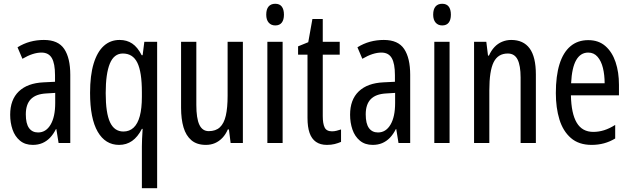

<svg xmlns="http://www.w3.org/2000/svg" viewBox="-20 -759 3345 1019"><path d="M213 -547Q289 -547 321 -499Q353 -451 353 -362V0H291L279 -74H277Q263 -46 245 -27.5Q227 -9 204.5 0.5Q182 10 154 10Q113 10 86 -12.5Q59 -35 46.5 -71.5Q34 -108 34 -150Q34 -230 80 -274Q126 -318 211 -322L272 -325V-360Q272 -422 255 -451Q238 -480 200 -480Q178 -480 153 -472Q128 -464 99 -447L73 -508Q105 -528 140 -537.5Q175 -547 213 -547ZM225 -263Q170 -260 143.5 -232.5Q117 -205 117 -152Q117 -103 134 -79.5Q151 -56 182 -56Q224 -56 248.5 -97.5Q273 -139 273 -212V-266Z M733 18Q733 1 734 -22Q735 -45 737 -75H733Q711 -32 681 -11Q651 10 612 10Q539 10 498.5 -60Q458 -130 458 -266Q458 -359 477 -421.5Q496 -484 531 -515.5Q566 -547 615 -547Q653 -547 681.5 -528Q710 -509 732 -466H737L746 -537H814V240H733ZM635 -61Q667 -61 689 -81.5Q711 -102 722 -143Q733 -184 733 -245V-270Q733 -377 709 -426Q685 -475 632 -475Q585 -475 563 -421.5Q541 -368 541 -265Q541 -159 564 -110Q587 -61 635 -61Z M1269 -537V0H1204L1195 -72H1189Q1178 -46 1160.5 -27.5Q1143 -9 1121 0.5Q1099 10 1073 10Q1025 10 996 -14.5Q967 -39 954 -83Q941 -127 941 -187V-537H1022V-202Q1022 -131 1038 -97Q1054 -63 1088 -63Q1125 -63 1147 -83.5Q1169 -104 1178.5 -145.5Q1188 -187 1188 -251V-537Z M1480 -537V0H1399V-537ZM1441 -739Q1464 -739 1475.5 -724Q1487 -709 1487 -681Q1487 -654 1475.5 -639Q1464 -624 1441 -624Q1419 -624 1406 -639Q1393 -654 1393 -681Q1393 -710 1405.5 -724.5Q1418 -739 1441 -739Z M1742 -62Q1754 -62 1766 -65Q1778 -68 1790 -72V-6Q1774 1 1756 5.5Q1738 10 1715 10Q1680 10 1657 -6Q1634 -22 1623 -53.5Q1612 -85 1612 -133V-469H1562V-513L1616 -535L1638 -658H1693V-537H1783V-469H1693V-143Q1693 -103 1703 -82.5Q1713 -62 1742 -62Z M2017 -547Q2093 -547 2125 -499Q2157 -451 2157 -362V0H2095L2083 -74H2081Q2067 -46 2049 -27.5Q2031 -9 2008.5 0.5Q1986 10 1958 10Q1917 10 1890 -12.5Q1863 -35 1850.5 -71.5Q1838 -108 1838 -150Q1838 -230 1884 -274Q1930 -318 2015 -322L2076 -325V-360Q2076 -422 2059 -451Q2042 -480 2004 -480Q1982 -480 1957 -472Q1932 -464 1903 -447L1877 -508Q1909 -528 1944 -537.5Q1979 -547 2017 -547ZM2029 -263Q1974 -260 1947.5 -232.5Q1921 -205 1921 -152Q1921 -103 1938 -79.5Q1955 -56 1986 -56Q2028 -56 2052.5 -97.5Q2077 -139 2077 -212V-266Z M2366 -537V0H2285V-537ZM2327 -739Q2350 -739 2361.5 -724Q2373 -709 2373 -681Q2373 -654 2361.5 -639Q2350 -624 2327 -624Q2305 -624 2292 -639Q2279 -654 2279 -681Q2279 -710 2291.5 -724.5Q2304 -739 2327 -739Z M2693 -547Q2758 -547 2791 -502Q2824 -457 2824 -364V0H2743V-348Q2743 -411 2727 -443Q2711 -475 2675 -475Q2623 -475 2600 -429Q2577 -383 2577 -279V0H2496V-537H2561L2570 -464H2575Q2587 -491 2604.5 -509.5Q2622 -528 2645 -537.5Q2668 -547 2693 -547Z M3102 -546Q3157 -546 3193 -514.5Q3229 -483 3247 -429.5Q3265 -376 3265 -309V-253H3010Q3012 -156 3041 -107.5Q3070 -59 3129 -59Q3158 -59 3186.5 -68Q3215 -77 3245 -96V-24Q3217 -7 3186 1.5Q3155 10 3120 10Q3052 10 3010 -26.5Q2968 -63 2949 -125Q2930 -187 2930 -265Q2930 -356 2949.5 -418.5Q2969 -481 3007.5 -513.5Q3046 -546 3102 -546ZM3102 -480Q3061 -480 3038 -440Q3015 -400 3011 -317H3189Q3189 -361 3180 -398Q3171 -435 3151.5 -457.5Q3132 -480 3102 -480Z"/></svg>

Font: Noto Sans Arabic ExtraCondensed
Style: Regular
Weight: 400
Width: 2
Designer: Monotype Design Team, Nadine Chahine, Nizar Qandah and Khaled Hosny
Foundry: Monotype Imaging Inc.
Version: Version 2.012